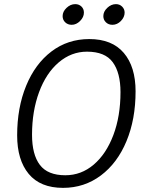

<svg xmlns="http://www.w3.org/2000/svg" viewBox="-20 -899 698 929"><path d="M63 -244Q63 -378 106.5 -484Q150 -590 229 -650Q308 -710 412 -710Q522 -710 579 -643Q636 -576 636 -457Q636 -322 592 -216Q548 -110 468 -50Q388 10 285 10Q175 10 119 -57.5Q63 -125 63 -244ZM563 -453Q563 -547 525.5 -598Q488 -649 401 -649Q325 -649 264 -597Q203 -545 169 -453Q135 -361 135 -247Q135 -151 173 -101Q211 -51 296 -51Q373 -51 433.5 -102.5Q494 -154 528.5 -245.5Q563 -337 563 -453ZM283 -821Q283 -843 302 -861Q321 -879 344 -879Q362 -879 374 -867.5Q386 -856 386 -838Q386 -816 367.5 -797.5Q349 -779 327 -779Q308 -779 295.5 -791Q283 -803 283 -821ZM480 -821Q480 -843 499 -861Q518 -879 541 -879Q559 -879 571 -867Q583 -855 583 -838Q583 -816 565 -797.5Q547 -779 524 -779Q505 -779 492.5 -791Q480 -803 480 -821Z"/></svg>

Font: Niramit Light
Style: Italic
Weight: 300
Italic angle: -10°
Designer: Katatrad Aksorn Co.,Ltd.
Foundry: Cadson Demak Co.,Ltd.
Version: Version 1.000; ttfautohint (v1.6)